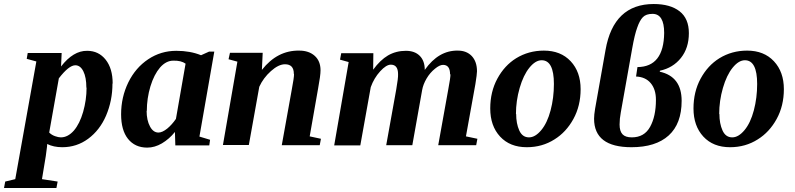

<svg xmlns="http://www.w3.org/2000/svg" viewBox="-91 -724 3956 956"><path d="M470 -308H469Q469 -223 437 -148Q406 -76 348 -33Q291 9 219 9Q176 9 144 -7L143 7L137 53L118 168L196 180L190 212H-71L-65 180L-15 168L90 -418L42 -431L47 -460H216L213 -393Q274 -472 343 -471Q400 -471 435 -427Q470 -383 470 -308ZM340 -287 339 -288Q339 -339 324 -369Q309 -399 284 -399Q252 -399 202 -334L154 -64Q166 -52 183 -46Q200 -40 212 -40Q247 -40 277 -74Q306 -108 323 -167Q340 -227 340 -287Z M902 -44 955 -28 951 0H782L780 -67Q752 -32 715 -10Q679 11 642 11Q581 11 546 -33Q512 -76 512 -155Q512 -240 548 -314Q584 -387 647 -429Q710 -471 787 -471Q856 -471 910 -449L950 -467H976ZM640 -171 639 -173Q639 -125 656 -94Q672 -64 698 -64Q717 -64 742 -84Q765 -103 785 -132L833 -407Q811 -423 772 -422Q736 -422 706 -388Q676 -353 658 -294Q640 -234 640 -171Z M1373 -354 1372 -357Q1372 -404 1328 -404Q1296 -404 1258 -370Q1220 -336 1200 -292L1148 -2H1019L1091 -417L1047 -429L1054 -461H1217L1213 -376Q1290 -474 1399 -472Q1447 -472 1476 -446Q1505 -420 1505 -374Q1505 -348 1493 -284L1451 -45L1507 -33L1501 -1H1312L1362 -279Q1373 -337 1373 -354Z M2152 -354H2150Q2150 -401 2115 -401Q2098 -401 2075 -382Q2050 -362 2033 -333Q2016 -304 2011 -276L1962 -1H1832L1882 -279Q1892 -336 1891 -355Q1891 -402 1855 -402Q1832 -402 1802 -369Q1771 -335 1755 -290L1703 0H1573L1645 -415L1602 -427L1608 -459H1768L1767 -377Q1802 -425 1841 -448Q1881 -471 1930 -471Q1974 -471 1999 -446Q2024 -421 2024 -376Q2093 -474 2189 -472Q2232 -472 2258 -445Q2284 -417 2284 -369Q2284 -355 2276 -305L2229 -45L2286 -33L2280 -1H2091L2141 -279Q2152 -337 2152 -354Z M2478 -156 2479 -157Q2479 -109 2494.5 -74.5Q2510 -40 2543 -40Q2574 -40 2604 -76Q2634 -112 2650.5 -174.5Q2667 -237 2667 -306Q2667 -424 2606 -424Q2575 -424 2545 -387Q2515 -350 2496.5 -286Q2478 -222 2478 -156ZM2617 -472Q2701 -472 2750.5 -419Q2800 -366 2800 -280Q2800 -197 2764 -131.5Q2728 -66 2670 -30Q2609 9 2532 9Q2448 9 2399 -44Q2350 -97 2350 -184Q2350 -267 2385.5 -332.5Q2421 -398 2479 -434Q2541 -472 2617 -472Z M3303 -222Q3303 -108 3238.5 -49.5Q3174 9 3053 9Q2867 9 2867 -133Q2867 -152 2872 -182L2924 -475Q2964 -704 3164 -704Q3246 -704 3292.5 -668Q3339 -632 3339 -559Q3339 -485 3299.5 -435.5Q3260 -386 3195 -372L3194 -367Q3303 -343 3303 -222ZM3216 -560Q3216 -655 3158 -655Q3126 -655 3110 -638.5Q3094 -622 3082 -587Q3069 -552 3057 -484L3000 -164Q2994 -132 2994 -104Q2994 -71 3008.5 -55.5Q3023 -40 3055 -40Q3117 -40 3146 -92.5Q3175 -145 3175 -227Q3175 -279 3149 -310Q3123 -341 3076 -343L3083 -390Q3214 -391 3216 -560Z M3490 -156 3491 -157Q3491 -109 3506.5 -74.5Q3522 -40 3555 -40Q3586 -40 3616 -76Q3646 -112 3662.5 -174.5Q3679 -237 3679 -306Q3679 -424 3618 -424Q3587 -424 3557 -387Q3527 -350 3508.5 -286Q3490 -222 3490 -156ZM3629 -472Q3713 -472 3762.5 -419Q3812 -366 3812 -280Q3812 -197 3776 -131.5Q3740 -66 3682 -30Q3621 9 3544 9Q3460 9 3411 -44Q3362 -97 3362 -184Q3362 -267 3397.5 -332.5Q3433 -398 3491 -434Q3553 -472 3629 -472Z"/></svg>

Font: Libra Serif Modern
Style: Bold Italic
Weight: 700
Italic angle: -12°
Designer: Stefan Peev, Context Ltd
Foundry: Stefan Peev, Context Ltd
Version: Version 1.000